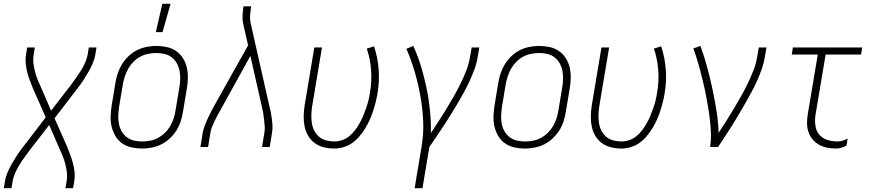

<svg xmlns="http://www.w3.org/2000/svg" viewBox="-43 -768 4563 1003"><path d="M-23 215 -17 178Q-13 154 -2.5 130Q8 106 21.5 83Q35 60 49.5 38Q64 16 81 -5L196 -155L130 -304Q122 -325 113.5 -346Q105 -367 99.5 -389.5Q94 -412 91.5 -435.5Q89 -459 93 -483L99 -520H139L133 -483Q129 -461 131.5 -439.5Q134 -418 139 -397.5Q144 -377 151.5 -357.5Q159 -338 168 -319L224 -190L326 -322Q340 -341 353.5 -360Q367 -379 379.5 -399Q392 -419 401.5 -440Q411 -461 415 -483L421 -520H461L455 -483Q451 -459 440.5 -435Q430 -411 416.5 -388Q403 -365 388.5 -343Q374 -321 357 -300L242 -150L308 -1Q316 20 324 41Q332 62 338 84.5Q344 107 346.5 130.5Q349 154 345 178L339 215H299L305 178Q309 156 306.5 134.5Q304 113 299 92.5Q294 72 286.5 52.5Q279 33 270 14L214 -115L112 17Q98 36 84 55Q70 74 58 94Q46 114 36.5 135Q27 156 23 178L17 215Z M699 8Q671 8 644 2Q617 -4 595.5 -19Q574 -34 560.5 -56.5Q547 -79 540.5 -105Q534 -131 535 -159Q536 -187 540 -215L560 -335Q564 -361 572.5 -386Q581 -411 595 -433.5Q609 -456 629 -475Q649 -494 673 -506Q697 -518 723 -523Q749 -528 774 -528Q802 -528 829 -522Q856 -516 877.5 -501Q899 -486 913 -463.5Q927 -441 933 -415Q939 -389 938.5 -361Q938 -333 933 -305L913 -185Q909 -159 901 -134Q893 -109 878.5 -86.5Q864 -64 844 -45Q824 -26 800 -14Q776 -2 750 3Q724 8 699 8ZM700 -29Q720 -29 741.5 -33Q763 -37 782.5 -47.5Q802 -58 818.5 -74Q835 -90 846 -109Q857 -128 864 -149Q871 -170 874 -191L894 -311Q898 -333 898.5 -355Q899 -377 895 -398Q891 -419 881 -437Q871 -455 854.5 -468Q838 -481 817.5 -486Q797 -491 774 -491Q754 -491 732.5 -487Q711 -483 691 -472.5Q671 -462 655 -446Q639 -430 628 -411Q617 -392 610 -371Q603 -350 599 -329L579 -209Q576 -187 575 -165Q574 -143 578 -122Q582 -101 592 -83Q602 -65 618.5 -52Q635 -39 656 -34Q677 -29 700 -29ZM771 -600 805 -748H848L806 -600Z M1004 0 1016 -74Q1019 -91 1025.5 -108.5Q1032 -126 1039.5 -143Q1047 -160 1055.5 -176.5Q1064 -193 1073 -210L1253 -531L1228 -641Q1223 -662 1224 -684Q1225 -706 1228 -728L1229 -735H1269L1268 -728Q1265 -708 1263.5 -688Q1262 -668 1266 -649L1365 -210Q1370 -193 1372.5 -176.5Q1375 -160 1377.5 -143Q1380 -126 1380.5 -108.5Q1381 -91 1378 -74L1366 0H1326L1338 -74Q1341 -90 1340 -106.5Q1339 -123 1337 -139Q1335 -155 1333 -170.5Q1331 -186 1327 -202L1265 -476L1108 -192Q1100 -178 1092 -163.5Q1084 -149 1077 -134Q1070 -119 1064 -104Q1058 -89 1056 -74L1044 0Z M1703 8Q1675 8 1649 1.5Q1623 -5 1602 -20Q1581 -35 1567.5 -57.5Q1554 -80 1548.5 -106Q1543 -132 1543.5 -160Q1544 -188 1548 -215L1599 -520H1639L1587 -209Q1584 -188 1583.5 -166Q1583 -144 1586.5 -123Q1590 -102 1599.5 -84Q1609 -66 1624.5 -53Q1640 -40 1661 -34.5Q1682 -29 1704 -29Q1724 -29 1744.5 -36Q1765 -43 1782 -57Q1799 -71 1812.5 -89Q1826 -107 1836.5 -126Q1847 -145 1855 -164.5Q1863 -184 1870 -204Q1877 -224 1882 -244.5Q1887 -265 1890 -286Q1900 -345 1895.5 -403Q1891 -461 1873 -514L1911 -526Q1930 -469 1935 -406.5Q1940 -344 1929 -280Q1925 -256 1919 -232.5Q1913 -209 1905.5 -186Q1898 -163 1887.5 -140Q1877 -117 1863.5 -95.5Q1850 -74 1833.5 -54.5Q1817 -35 1796 -20.5Q1775 -6 1750.5 1Q1726 8 1703 8Z M2123 215 2160 -6Q2171 -73 2167.5 -139.5Q2164 -206 2152.5 -269.5Q2141 -333 2123 -394.5Q2105 -456 2080 -513L2116 -528Q2140 -476 2156.5 -421Q2173 -366 2185 -309Q2197 -252 2203 -193Q2209 -134 2208 -73Q2229 -105 2249.5 -136.5Q2270 -168 2289.5 -200Q2309 -232 2327.5 -264.5Q2346 -297 2362.5 -330.5Q2379 -364 2392.5 -398.5Q2406 -433 2412 -468L2421 -520H2461L2452 -468Q2447 -437 2435.5 -406Q2424 -375 2410 -344.5Q2396 -314 2380 -284.5Q2364 -255 2346.5 -226Q2329 -197 2311.5 -168.5Q2294 -140 2275.5 -112Q2257 -84 2238 -56Q2219 -28 2200 0L2164 215Z M2699 8Q2671 8 2644 2Q2617 -4 2595.5 -19Q2574 -34 2560.5 -56.5Q2547 -79 2540.5 -105Q2534 -131 2535 -159Q2536 -187 2540 -215L2560 -335Q2564 -361 2572.5 -386Q2581 -411 2595 -433.5Q2609 -456 2629 -475Q2649 -494 2673 -506Q2697 -518 2723 -523Q2749 -528 2774 -528Q2802 -528 2829 -522Q2856 -516 2877.5 -501Q2899 -486 2913 -463.5Q2927 -441 2933 -415Q2939 -389 2938.5 -361Q2938 -333 2933 -305L2913 -185Q2909 -159 2901 -134Q2893 -109 2878.5 -86.5Q2864 -64 2844 -45Q2824 -26 2800 -14Q2776 -2 2750 3Q2724 8 2699 8ZM2700 -29Q2720 -29 2741.5 -33Q2763 -37 2782.5 -47.5Q2802 -58 2818.5 -74Q2835 -90 2846 -109Q2857 -128 2864 -149Q2871 -170 2874 -191L2894 -311Q2898 -333 2898.5 -355Q2899 -377 2895 -398Q2891 -419 2881 -437Q2871 -455 2854.5 -468Q2838 -481 2817.5 -486Q2797 -491 2774 -491Q2754 -491 2732.5 -487Q2711 -483 2691 -472.5Q2671 -462 2655 -446Q2639 -430 2628 -411Q2617 -392 2610 -371Q2603 -350 2599 -329L2579 -209Q2576 -187 2575 -165Q2574 -143 2578 -122Q2582 -101 2592 -83Q2602 -65 2618.5 -52Q2635 -39 2656 -34Q2677 -29 2700 -29Z M3203 8Q3175 8 3149 1.5Q3123 -5 3102 -20Q3081 -35 3067.5 -57.5Q3054 -80 3048.5 -106Q3043 -132 3043.5 -160Q3044 -188 3048 -215L3099 -520H3139L3087 -209Q3084 -188 3083.5 -166Q3083 -144 3086.5 -123Q3090 -102 3099.5 -84Q3109 -66 3124.5 -53Q3140 -40 3161 -34.5Q3182 -29 3204 -29Q3224 -29 3244.5 -36Q3265 -43 3282 -57Q3299 -71 3312.5 -89Q3326 -107 3336.5 -126Q3347 -145 3355 -164.5Q3363 -184 3370 -204Q3377 -224 3382 -244.5Q3387 -265 3390 -286Q3400 -345 3395.5 -403Q3391 -461 3373 -514L3411 -526Q3430 -469 3435 -406.5Q3440 -344 3429 -280Q3425 -256 3419 -232.5Q3413 -209 3405.5 -186Q3398 -163 3387.5 -140Q3377 -117 3363.5 -95.5Q3350 -74 3333.5 -54.5Q3317 -35 3296 -20.5Q3275 -6 3250.5 1Q3226 8 3203 8Z M3667 0Q3672 -34 3671 -67.5Q3670 -101 3666.5 -134Q3663 -167 3657.5 -199.5Q3652 -232 3646 -264.5Q3640 -297 3632.5 -328.5Q3625 -360 3617 -391.5Q3609 -423 3599.5 -454Q3590 -485 3579 -515L3616 -528Q3636 -474 3651 -418.5Q3666 -363 3678 -306.5Q3690 -250 3699.5 -192Q3709 -134 3711 -74Q3732 -106 3752 -137.5Q3772 -169 3791 -201Q3810 -233 3828.5 -265.5Q3847 -298 3863 -331.5Q3879 -365 3892.5 -399Q3906 -433 3912 -468L3921 -520H3961L3952 -468Q3947 -437 3936 -406Q3925 -375 3911.5 -345Q3898 -315 3882 -285.5Q3866 -256 3849.5 -227Q3833 -198 3816 -169.5Q3799 -141 3781.5 -112.5Q3764 -84 3745 -56Q3726 -28 3708 0Z M4325 8Q4301 8 4278 3.5Q4255 -1 4235.5 -12Q4216 -23 4201.5 -40.5Q4187 -58 4180 -79.5Q4173 -101 4173 -125Q4173 -149 4177 -173L4229 -483H4093L4099 -520H4461L4455 -483H4270L4217 -167Q4213 -140 4216.5 -112.5Q4220 -85 4236 -65.5Q4252 -46 4278 -37.5Q4304 -29 4332 -29Q4345 -29 4359 -33Q4373 -37 4385 -45L4379 -8Q4367 0 4352.5 4Q4338 8 4325 8Z"/></svg>

Font: Iosevka Term Curly XLt Obl
Style: Regular
Weight: 200
Italic angle: -9°
Designer: Belleve Invis
Foundry: Belleve Invis
Version: Version 32.3.0